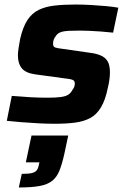

<svg xmlns="http://www.w3.org/2000/svg" viewBox="-20 -538 559 847"><path d="M223 8Q189 8 150 6Q111 4 74.5 1Q38 -2 10 -5L32 -115Q53 -114 74 -112Q95 -110 115.5 -109Q136 -108 154.5 -107.5Q173 -107 190 -107Q227 -107 248.5 -110Q270 -113 281.5 -120.5Q293 -128 300 -142Q305 -148 307.5 -155Q310 -162 310 -170Q310 -182 299.5 -186Q289 -190 260 -193L135 -210Q93 -216 76 -237Q59 -258 59 -294Q59 -307 62 -326.5Q65 -346 69 -367Q81 -419 101 -449.5Q121 -480 151 -494.5Q181 -509 221.5 -513.5Q262 -518 313 -518Q346 -518 381.5 -516Q417 -514 449 -511Q481 -508 502 -504L479 -394Q452 -397 425 -399Q398 -401 374.5 -402Q351 -403 333 -403Q304 -403 282.5 -402Q261 -401 246.5 -395.5Q232 -390 225 -377Q220 -371 217 -363Q214 -355 214 -344Q214 -332 223.5 -328.5Q233 -325 260 -322L378 -305Q404 -302 424 -293.5Q444 -285 454.5 -268Q465 -251 465 -218Q465 -207 463 -189.5Q461 -172 456 -152Q445 -97 425.5 -64.5Q406 -32 377.5 -17Q349 -2 310.5 3Q272 8 223 8ZM63 289 76 229Q105 229 120 225.5Q135 222 141.5 214Q148 206 151 191L154 178H94L119 60H281L264 140Q254 185 242.5 214Q231 243 210.5 259.5Q190 276 155 282.5Q120 289 63 289Z"/></svg>

Font: Saira Thin
Style: Bold Italic
Weight: 700
Italic angle: -12°
Version: Version 1.101